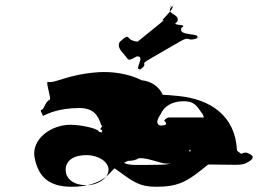

<svg xmlns="http://www.w3.org/2000/svg" viewBox="-20 -800 1046 734"><path d="M153 -361C160 -364 204 -387 283 -387C334 -387 355 -363 367 -321C380 -321 355 -304 367 -304C380 -298 356 -290 370 -286C383 -286 360 -288 372 -288C382 -292 351 -296 357 -299C350 -309 291 -323 249 -323C175 -323 100 -268 112 -199C125 -129 162 -86 254 -86C384 -86 407 -156 419 -156C490 -104 513 -86 578 -86C661 -86 695 -107 752 -152C778 -172 787 -185 817 -188C830 -188 804 -191 816 -191C812 -188 751 -194 741 -204C754 -204 691 -224 703 -224C708 -228 708 -232 708 -224C708 -210 704 -196 680 -194C650 -174 623 -170 577 -170C519 -170 465 -165 452 -180C447 -173 453 -178 469 -185C489 -185 501 -189 510 -195C534 -197 560 -188 603 -176C612 -172 869 -170 880 -170C896 -170 909 -171 920 -176C953 -192 951 -203 935 -211C919 -219 918 -218 902 -212C898 -214 892 -220 886 -224C880 -359 783 -421 662 -433C601 -439 571 -442 583 -420C621 -416 607 -401 606 -399C606 -400 609 -401 609 -402C610 -453 568 -489 522 -493C469 -520 405 -527 357 -524C237 -516 191 -480 163 -487C153 -489 178 -419 170 -419C156 -413 150 -391 144 -383C132 -378 135 -377 142 -363C146 -353 138 -355 153 -361ZM594 -363C606 -392 636 -413 682 -413C720 -413 731 -398 750 -370C761 -359 756 -345 771 -340C777 -340 765 -351 773 -351H626C622 -351 610 -346 608 -338C621 -327 617 -320 593 -320C576 -324 579 -342 594 -363ZM231 -151C231 -187 263 -207 310 -207C357 -207 395 -181 395 -151C395 -121 357 -92 310 -92C263 -92 231 -115 231 -151ZM464 -580C471 -570 473 -567 502 -584C540 -589 489 -530 516 -536C545 -553 490 -518 519 -535C550 -563 510 -550 552 -574C581 -591 635 -622 664 -639C712 -667 688 -639 733 -653C762 -670 705 -639 734 -656C746 -676 658 -660 674 -694C703 -711 628 -699 657 -716C674 -748 607 -745 637 -775C666 -792 605 -759 634 -776C661 -778 588 -717 603 -722C632 -739 477 -621 506 -638C524 -645 498 -635 476 -651C465 -665 463 -662 438 -640C425 -617 448 -602 464 -580Z"/></svg>

Font: Hussar Przerywany
Style: Regular
Weight: 400
Foundry: Cannot Into Space Fonts
Version: Version 0.982